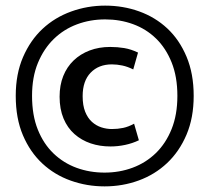

<svg xmlns="http://www.w3.org/2000/svg" viewBox="-20 -654 745 683"><path d="M378 -195Q399 -195 418 -199Q437 -203 457 -214L474 -155Q451 -144 425 -138.5Q399 -133 373 -133Q335 -133 302.5 -144Q270 -155 245 -177Q220 -199 206 -232.5Q192 -266 192 -310Q192 -351 205 -383.5Q218 -416 242 -439Q266 -462 299 -474.5Q332 -487 372 -487Q398 -487 422 -483Q446 -479 471 -467L454 -407Q434 -417 415 -421Q396 -425 378 -425Q331 -425 302.5 -395.5Q274 -366 274 -312Q274 -279 283 -256.5Q292 -234 307 -220.5Q322 -207 340.5 -201Q359 -195 378 -195ZM354 -634Q418 -634 475 -613.5Q532 -593 575 -553Q618 -513 643.5 -452.5Q669 -392 669 -313Q669 -235 643.5 -175Q618 -115 574.5 -74Q531 -33 473.5 -12Q416 9 352 9Q289 9 231.5 -11.5Q174 -32 130.5 -72.5Q87 -113 61.5 -173Q36 -233 36 -313Q36 -391 62 -451Q88 -511 131.5 -551.5Q175 -592 233 -613Q291 -634 354 -634ZM354 -585Q301 -585 254 -567.5Q207 -550 171.5 -515.5Q136 -481 115 -430.5Q94 -380 94 -313Q94 -244 114.5 -193Q135 -142 170.5 -108Q206 -74 252.5 -57Q299 -40 352 -40Q405 -40 452 -57.5Q499 -75 534.5 -109.5Q570 -144 590.5 -195Q611 -246 611 -313Q611 -381 590.5 -432Q570 -483 535 -517Q500 -551 453.5 -568Q407 -585 354 -585Z"/></svg>

Font: Mukta ExtraBold
Style: Regular
Weight: 800
Designer: Girish Dalvi and Yashodeep Gholap
Foundry: Ek Type
Version: Version 2.538;PS 1.002;hotconv 16.6.51;makeotf.lib2.5.65220;